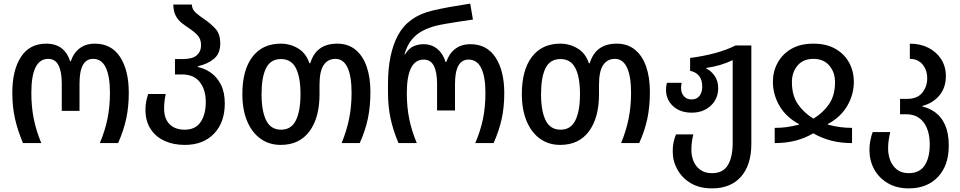

<svg xmlns="http://www.w3.org/2000/svg" viewBox="-20 -790 5302 1060"><path d="M107 0Q77 -71 62.5 -136Q48 -201 48 -278Q48 -402 95.5 -475.5Q143 -549 235 -549Q287 -549 320 -523.5Q353 -498 367 -452H371Q386 -498 420 -523.5Q454 -549 504 -549Q595 -549 643 -475.5Q691 -402 691 -278Q691 -201 677 -135.5Q663 -70 632 0H531Q560 -68 573.5 -135Q587 -202 587 -277Q587 -369 564 -417Q541 -465 494 -465Q419 -465 419 -329V-178H321V-329Q321 -394 303 -429.5Q285 -465 246 -465Q153 -465 153 -277Q153 -200 166.5 -133.5Q180 -67 208 0Z M1000 10Q937 10 888 -12.5Q839 -35 811 -78.5Q783 -122 783 -185Q783 -211 787.5 -231.5Q792 -252 798 -271H895Q891 -253 888.5 -233.5Q886 -214 886 -191Q886 -135 916 -104.5Q946 -74 1000 -74Q1059 -74 1087.5 -116Q1116 -158 1116 -227Q1116 -295 1083 -337Q1050 -379 985 -379H946V-464H990Q1043 -464 1066.5 -485Q1090 -506 1090 -540Q1090 -575 1070.5 -595.5Q1051 -616 1025 -633Q1004 -647 983.5 -663Q963 -679 950 -703.5Q937 -728 937 -765H1039Q1040 -738 1060.5 -720Q1081 -702 1109 -683Q1141 -662 1168.5 -632.5Q1196 -603 1196 -550Q1196 -495 1162 -466Q1128 -437 1072 -424V-420Q1109 -413 1143.5 -389Q1178 -365 1199.5 -323Q1221 -281 1221 -219Q1221 -114 1161.5 -52Q1102 10 1000 10Z M1530 10Q1466 10 1418.5 -24Q1371 -58 1344.5 -121Q1318 -184 1318 -271Q1318 -403 1373.5 -476Q1429 -549 1530 -549Q1582 -549 1626 -522.5Q1670 -496 1688 -441H1693Q1725 -549 1842 -549Q1901 -549 1942 -516Q1983 -483 2004 -423Q2025 -363 2025 -283Q2025 -202 2011 -135.5Q1997 -69 1966 0H1866Q1894 -68 1907.5 -135Q1921 -202 1921 -277Q1921 -369 1898.5 -417Q1876 -465 1832 -465Q1790 -465 1767 -431Q1744 -397 1744 -321V-269Q1744 -140 1688.5 -65Q1633 10 1530 10ZM1532 -74Q1588 -74 1613.5 -125.5Q1639 -177 1639 -271Q1639 -364 1613.5 -414Q1588 -464 1531 -464Q1474 -464 1449 -414Q1424 -364 1424 -270Q1424 -177 1449.5 -125.5Q1475 -74 1532 -74Z M2180 0Q2150 -71 2136 -137Q2122 -203 2122 -281V-326Q2122 -493 2177.5 -596Q2233 -699 2365 -731Q2411 -742 2464 -751.5Q2517 -761 2576 -770L2591 -682Q2555 -677 2516.5 -671Q2478 -665 2443 -659Q2408 -653 2384 -647Q2346 -637 2312.5 -619.5Q2279 -602 2253.5 -571.5Q2228 -541 2213 -490H2216Q2239 -525 2265 -535.5Q2291 -546 2318 -546Q2363 -546 2394.5 -520Q2426 -494 2440 -448H2444Q2459 -494 2493 -520Q2527 -546 2577 -546Q2668 -546 2716 -472.5Q2764 -399 2764 -276Q2764 -199 2750 -134.5Q2736 -70 2705 0H2604Q2633 -68 2646.5 -134Q2660 -200 2660 -276Q2660 -366 2637 -413.5Q2614 -461 2567 -461Q2492 -461 2492 -327V-180H2393V-327Q2393 -391 2375.5 -426Q2358 -461 2319 -461Q2226 -461 2226 -275Q2226 -198 2239.5 -132.5Q2253 -67 2281 0Z M3073 10Q3009 10 2961.5 -24Q2914 -58 2887.5 -121Q2861 -184 2861 -271Q2861 -403 2916.5 -476Q2972 -549 3073 -549Q3125 -549 3169 -522.5Q3213 -496 3231 -441H3236Q3268 -549 3385 -549Q3444 -549 3485 -516Q3526 -483 3547 -423Q3568 -363 3568 -283Q3568 -202 3554 -135.5Q3540 -69 3509 0H3409Q3437 -68 3450.5 -135Q3464 -202 3464 -277Q3464 -369 3441.5 -417Q3419 -465 3375 -465Q3333 -465 3310 -431Q3287 -397 3287 -321V-269Q3287 -140 3231.5 -65Q3176 10 3073 10ZM3075 -74Q3131 -74 3156.5 -125.5Q3182 -177 3182 -271Q3182 -364 3156.5 -414Q3131 -464 3074 -464Q3017 -464 2992 -414Q2967 -364 2967 -270Q2967 -177 2992.5 -125.5Q3018 -74 3075 -74Z M3911 250Q3842 250 3794 221.5Q3746 193 3720 146.5Q3694 100 3694 46Q3694 15 3699 -6.5Q3704 -28 3712 -48H3808Q3803 -30 3800 -8.5Q3797 13 3797 37Q3797 70 3808.5 99Q3820 128 3845.5 147Q3871 166 3911 166Q3972 166 3998.5 121.5Q4025 77 4025 0V-458Q3959 -426 3879 -415V-412Q3906 -399 3925.5 -371Q3945 -343 3945 -304Q3945 -244 3903.5 -206Q3862 -168 3799 -168Q3735 -168 3696 -204Q3657 -240 3657 -294Q3657 -316 3662 -333H3743Q3742 -326 3741 -319Q3740 -312 3740 -305Q3740 -277 3755.5 -259Q3771 -241 3798 -241Q3827 -241 3842 -261Q3857 -281 3857 -311Q3857 -350 3839 -371.5Q3821 -393 3790 -399V-470Q3860 -479 3924.5 -496Q3989 -513 4041 -539H4128V4Q4128 121 4071 185.5Q4014 250 3911 250Z M4257 0V-84Q4290 -84 4321 -88Q4352 -92 4391 -102V-105Q4320 -143 4283.5 -205.5Q4247 -268 4247 -339Q4247 -395 4273 -443Q4299 -491 4348.5 -520Q4398 -549 4471 -549Q4543 -549 4593 -520Q4643 -491 4668.5 -443Q4694 -395 4694 -339Q4694 -268 4657.5 -205.5Q4621 -143 4550 -105V-102Q4589 -92 4620.5 -88Q4652 -84 4684 -84V0Q4622 0 4569.5 -13.5Q4517 -27 4470 -54Q4424 -27 4371.5 -13.5Q4319 0 4257 0ZM4471 -135Q4524 -167 4557 -215Q4590 -263 4590 -337Q4590 -391 4558.5 -428Q4527 -465 4471 -465Q4414 -465 4383 -428Q4352 -391 4352 -337Q4352 -263 4385 -215Q4418 -167 4471 -135Z M4997 250Q4930 250 4881 221Q4832 192 4806 144Q4780 96 4780 38Q4780 9 4785.5 -17Q4791 -43 4798 -61H4895Q4891 -46 4887 -21Q4883 4 4883 30Q4883 64 4895 95.5Q4907 127 4932.5 146.5Q4958 166 4997 166Q5057 166 5085 123Q5113 80 5113 9Q5113 -70 5079 -114.5Q5045 -159 4985 -159H4949V-244H4987Q5045 -244 5072 -278.5Q5099 -313 5099 -357Q5099 -404 5073 -434.5Q5047 -465 5003 -465V-549Q5061 -549 5106 -526Q5151 -503 5176.5 -462.5Q5202 -422 5202 -370Q5202 -307 5167 -264Q5132 -221 5072 -205V-202Q5112 -193 5145.5 -168Q5179 -143 5198.5 -98Q5218 -53 5218 14Q5218 123 5158.5 186.5Q5099 250 4997 250Z"/></svg>

Font: Noto Sans Georgian SemiCondensed Medium
Style: Regular
Weight: 500
Width: 4
Designer: Monotype Design Team, Akaki Razmadze
Foundry: Google LLC
Version: Version 2.005; ttfautohint (v1.8.4.7-5d5b)